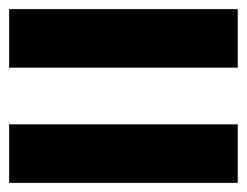

<svg xmlns="http://www.w3.org/2000/svg" viewBox="-20 -570 540 420"><path d="M0 -170V-298H500V-170ZM0 -422V-550H500V-422Z"/></svg>

Font: Rounded Mplus 1c ExtraBold
Style: Regular
Weight: 800
Version: Version 1.059.20150529